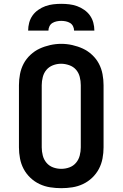

<svg xmlns="http://www.w3.org/2000/svg" viewBox="-20 -975 640 1003"><path d="M300 8Q271 8 242 3.5Q213 -1 186.5 -13.5Q160 -26 138.5 -46.5Q117 -67 103.5 -92.5Q90 -118 84.5 -147Q79 -176 79 -205V-530Q79 -559 84.5 -588Q90 -617 103.5 -642.5Q117 -668 139 -688.5Q161 -709 187 -721Q213 -733 242 -739.5Q271 -746 300 -746Q329 -746 358 -739.5Q387 -733 413 -721Q439 -709 461 -688.5Q483 -668 496.5 -642.5Q510 -617 515.5 -588Q521 -559 521 -530V-205Q521 -176 515.5 -147Q510 -118 496.5 -92.5Q483 -67 461.5 -46.5Q440 -26 413.5 -13.5Q387 -1 358 3.5Q329 8 300 8ZM300 -93Q322 -93 342.5 -100.5Q363 -108 377 -124.5Q391 -141 396.5 -162.5Q402 -184 402 -205V-530Q402 -552 396.5 -573.5Q391 -595 377 -611Q363 -627 341.5 -634.5Q320 -642 299 -642Q277 -642 256.5 -634Q236 -626 222.5 -610Q209 -594 203.5 -572.5Q198 -551 198 -530V-205Q198 -184 203.5 -162.5Q209 -141 223 -124.5Q237 -108 257.5 -100.5Q278 -93 300 -93ZM127 -815Q127 -836 132.5 -856.5Q138 -877 150 -894Q162 -911 180 -923.5Q198 -936 217.5 -943Q237 -950 258 -952.5Q279 -955 300 -955Q321 -955 342 -952.5Q363 -950 382.5 -943Q402 -936 420 -923.5Q438 -911 450 -894Q462 -877 467.5 -856.5Q473 -836 473 -815H367Q367 -827 361.5 -838Q356 -849 346 -855Q336 -861 324 -863.5Q312 -866 300 -866Q288 -866 276 -863.5Q264 -861 254 -855Q244 -849 238.5 -838Q233 -827 233 -815Z"/></svg>

Font: Iosevka Slab Extended
Style: Bold
Weight: 700
Width: 7
Monospace: yes
Designer: Belleve Invis
Foundry: Belleve Invis
Version: Version 11.1.0; ttfautohint (v1.8.3)